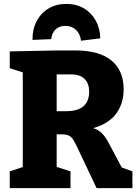

<svg xmlns="http://www.w3.org/2000/svg" viewBox="-20 -966 712 986"><path d="M30 0V-86L97 -108V-594L30 -616V-702L278 -707H366Q489 -707 552 -655.5Q615 -604 615 -508Q615 -435 577 -383Q539 -331 459 -308Q487 -299 504.5 -280.5Q522 -262 536 -236L605 -106L660 -86V0H476L386 -190Q369 -227 358 -245.5Q347 -264 332 -270.5Q317 -277 287 -276H271V-109L342 -86V0ZM344 -584H271V-395H320Q438 -395 438 -496Q438 -536 415 -560Q392 -584 344 -584ZM321 -946Q371 -946 410 -923.5Q449 -901 471.5 -860.5Q494 -820 495 -769L396 -757Q392 -792 370.5 -812.5Q349 -833 316 -833Q284 -833 265 -814.5Q246 -796 243 -765L147 -761Q146 -815 168 -857Q190 -899 229.5 -922.5Q269 -946 321 -946Z"/></svg>

Font: Bitter ExtraBold
Style: Regular
Weight: 800
Designer: Sol Matas, and Bitter project Authors
Foundry: Sol Matas
Version: Version 2.001